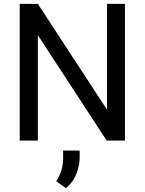

<svg xmlns="http://www.w3.org/2000/svg" viewBox="-20 -731 753 998"><path d="M629.4 -710.9V0H534.7L176.8 -548.3V0H82.5V-710.9H176.8L536.1 -161.1V-710.9ZM394 51.3V89.8Q394 128.4 376.7 172.9Q359.4 217.3 323.2 247.1L272 211.4Q290 183.6 299.1 154.3Q308.1 125 308.1 90.8V51.3Z"/></svg>

Font: Vazirmatn RD UI
Style: Regular
Weight: 400
Designer: Saber Rastikerdar
Foundry: Saber Rastikerdar
Version: Version 33.003